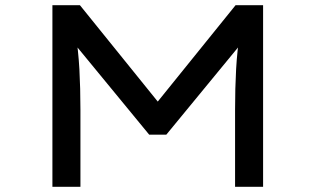

<svg xmlns="http://www.w3.org/2000/svg" viewBox="-20 -720 1216 740"><path d="M182 0V-700H288L607 -305H569L888 -700H994V0H886V-297Q886 -380 890 -453Q894 -526 906 -602L917 -561L621 -201H555L259 -561L270 -602Q282 -526 286 -453Q290 -380 290 -297V0Z"/></svg>

Font: Lexend Zetta
Style: Regular
Weight: 400
Designer: Bonnie Shaver-Troup, Thomas Jockin
Foundry: Lexend
Version: Version 1.007